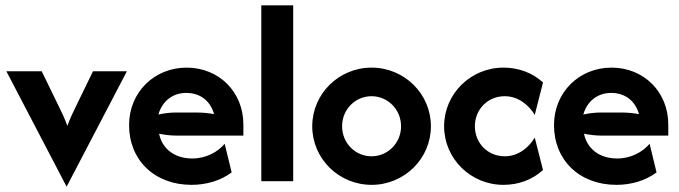

<svg xmlns="http://www.w3.org/2000/svg" viewBox="-20 -687 2575 728"><path d="M232.6 20.8 461.1 -416.7H332.6L267.4 -282.6C255.6 -259 245.8 -238.2 235.4 -209.7C225 -238.2 215.3 -259 203.5 -282.6L138.2 -416.7H4.2Z M706.2 13.9C762.5 13.9 816.7 -2.1 858.3 -33.3L831.9 -141.7C804.9 -110.4 761.8 -86.1 709 -86.1C640.3 -86.1 594.4 -124.3 583.3 -179.9C604.9 -175.7 625.7 -172.9 648.6 -172.9H902.8V-215.3C902.8 -338.2 810.4 -430.6 687.5 -430.6C566 -430.6 469.4 -338.2 469.4 -212.5C469.4 -80.6 565.3 13.9 706.2 13.9ZM580.6 -252.8C595.1 -303.5 634.7 -334.7 686.1 -334.7C739.6 -334.7 777.8 -304.2 791.7 -254.2C770.8 -258.3 747.9 -260.4 722.2 -260.4H648.6C625 -260.4 602.8 -257.6 580.6 -252.8Z M970.8 0H1091.7V-666.7H970.8Z M1388.9 13.9C1513.2 13.9 1613.9 -85.4 1613.9 -208.3C1613.9 -331.2 1513.2 -430.6 1388.9 -430.6C1264.6 -430.6 1163.9 -331.2 1163.9 -208.3C1163.9 -85.4 1264.6 13.9 1388.9 13.9ZM1388.9 -94.4C1326.4 -94.4 1277.1 -145.1 1277.1 -208.3C1277.1 -271.5 1326.4 -322.2 1388.9 -322.2C1450.7 -322.2 1500.7 -271.5 1500.7 -208.3C1500.7 -145.1 1450.7 -94.4 1388.9 -94.4Z M1888.9 13.9C1946.5 13.9 1998.6 -5.6 2038.9 -42.4L2007.6 -165.3C1984.7 -127.1 1945.1 -94.4 1893.8 -94.4C1828.5 -94.4 1780.6 -145.1 1780.6 -208.3C1780.6 -271.5 1828.5 -322.2 1893.8 -322.2C1945.1 -322.2 1984.7 -288.9 2007.6 -251.4L2038.9 -374.3C1998.6 -411.1 1946.5 -430.6 1888.9 -430.6C1764.6 -430.6 1663.9 -331.2 1663.9 -208.3C1663.9 -85.4 1764.6 13.9 1888.9 13.9Z M2317.4 13.9C2373.6 13.9 2427.8 -2.1 2469.4 -33.3L2443.1 -141.7C2416 -110.4 2372.9 -86.1 2320.1 -86.1C2251.4 -86.1 2205.6 -124.3 2194.4 -179.9C2216 -175.7 2236.8 -172.9 2259.7 -172.9H2513.9V-215.3C2513.9 -338.2 2421.5 -430.6 2298.6 -430.6C2177.1 -430.6 2080.6 -338.2 2080.6 -212.5C2080.6 -80.6 2176.4 13.9 2317.4 13.9ZM2191.7 -252.8C2206.2 -303.5 2245.8 -334.7 2297.2 -334.7C2350.7 -334.7 2388.9 -304.2 2402.8 -254.2C2381.9 -258.3 2359 -260.4 2333.3 -260.4H2259.7C2236.1 -260.4 2213.9 -257.6 2191.7 -252.8Z"/></svg>

Font: Afacad
Style: Bold
Weight: 700
Designer: Kristian Moeller
Foundry: Dicotype
Version: Version 1.000